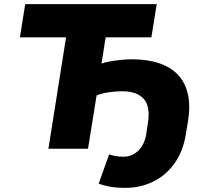

<svg xmlns="http://www.w3.org/2000/svg" viewBox="-20 -725 1018 936"><path d="M589 191Q552 191 519 185.5Q486 180 461 170L512 28Q529 33 544.5 36Q560 39 581 39Q623 39 653.5 10Q684 -19 693 -71L701 -125Q714 -205 681 -242.5Q648 -280 576 -280Q558 -280 535 -278Q512 -276 489.5 -271.5Q467 -267 451 -260L409 0H216L302 -543H77L103 -705H744L718 -543H495L475 -415Q490 -421 515.5 -425.5Q541 -430 569.5 -433Q598 -436 622 -436Q698 -436 755 -417Q812 -398 847.5 -360.5Q883 -323 896 -265.5Q909 -208 896 -131L886 -71Q873 12 831 71Q789 130 726.5 160.5Q664 191 589 191Z"/></svg>

Font: Nunito Sans 6pt Black
Style: Italic
Weight: 900
Italic angle: -9°
Version: Version 3.101;gftools[0.9.27]